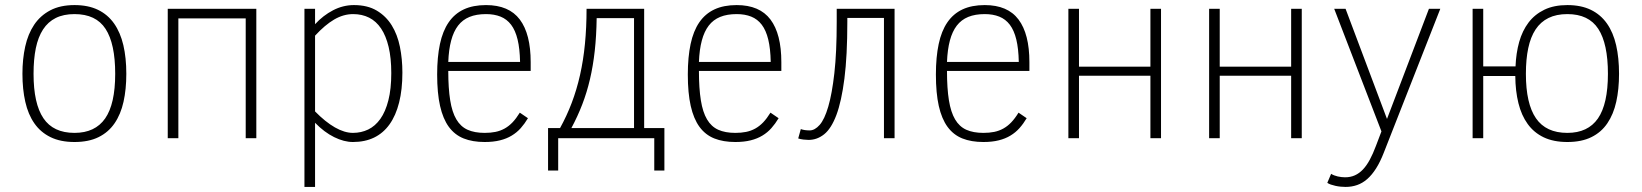

<svg xmlns="http://www.w3.org/2000/svg" viewBox="-20 -547 6498 760"><path d="M480 -254.9Q480 -193.8 469 -144.3Q458 -94.7 433.6 -59.1Q409.2 -23.4 370.1 -4.2Q331.1 15.1 274.9 15.1Q219.2 15.1 179.9 -4.2Q140.6 -23.4 116 -58.8Q91.3 -94.2 80.1 -144Q68.8 -193.8 68.8 -254.9Q68.8 -313 79.8 -362.8Q90.8 -412.6 115.2 -449Q139.6 -485.4 179 -506.1Q218.3 -526.9 274.9 -526.9Q329.1 -526.9 367.9 -508.1Q406.7 -489.3 431.6 -453.9Q456.5 -418.5 468.3 -368.2Q480 -317.9 480 -254.9ZM436 -254.9Q436 -374 397.9 -432.6Q359.9 -491.2 274.9 -491.2Q231.4 -491.2 200.7 -475.8Q169.9 -460.4 150.4 -430.4Q130.9 -400.4 121.8 -356.4Q112.8 -312.5 112.8 -254.9Q112.8 -136.7 151.9 -78.9Q190.9 -21 274.9 -21Q356.4 -21 396.2 -78.1Q436 -135.3 436 -254.9Z M952.6 0V-474.1H686V0H644V-512.2H994.6V0Z M1572.8 -259.8Q1572.8 -192.4 1559.8 -141.1Q1546.9 -89.8 1522 -54.9Q1497.1 -20 1460.7 -2.4Q1424.3 15.1 1377 15.1Q1341.8 15.1 1302.7 -4.2Q1263.7 -23.4 1227.1 -61V192.9H1185.1V-512.2H1227.1V-451.2Q1258.8 -485.8 1298.3 -506.3Q1337.9 -526.9 1380.9 -526.9Q1434.6 -526.9 1471.2 -505.1Q1507.8 -483.4 1530.5 -446.8Q1553.2 -410.2 1563 -361.8Q1572.8 -313.5 1572.8 -259.8ZM1528.8 -257.8Q1528.8 -317.4 1518.3 -361.3Q1507.8 -405.3 1488.5 -434.1Q1469.2 -462.9 1441.2 -477.1Q1413.1 -491.2 1377.9 -491.2Q1339.4 -491.2 1302.7 -469.7Q1266.1 -448.2 1227.1 -405.8V-106Q1267.6 -64.5 1305.7 -42.7Q1343.8 -21 1377 -21Q1409.7 -21 1437.5 -34.4Q1465.3 -47.9 1485.6 -76.4Q1505.9 -105 1517.3 -149.9Q1528.8 -194.8 1528.8 -257.8Z M1754.4 -266.1Q1754.4 -197.3 1762 -150.1Q1769.5 -103 1786.4 -74.5Q1803.2 -45.9 1830.8 -33.4Q1858.4 -21 1898.4 -21Q1921.9 -21 1941.2 -24.9Q1960.4 -28.8 1977.3 -38.1Q1994.1 -47.4 2008.8 -62.7Q2023.4 -78.1 2037.6 -101.1L2069.8 -79.1Q2056.6 -57.1 2041.3 -39.8Q2025.9 -22.5 2005.6 -10.3Q1985.4 2 1959.2 8.5Q1933.1 15.1 1898.4 15.1Q1850.6 15.1 1815.2 1Q1779.8 -13.2 1756.6 -44.9Q1733.4 -76.7 1721.9 -127.7Q1710.4 -178.7 1710.4 -252Q1710.4 -320.8 1721.4 -372.6Q1732.4 -424.3 1755.9 -458.5Q1779.3 -492.7 1815.9 -509.8Q1852.5 -526.9 1903.8 -526.9Q1994.6 -526.9 2037.6 -469.7Q2080.6 -412.6 2080.6 -300.8V-266.1ZM2038.6 -301.8Q2037.6 -354.5 2028.8 -390.6Q2020 -426.8 2003.2 -449Q1986.3 -471.2 1961.4 -481.2Q1936.5 -491.2 1903.8 -491.2Q1865.7 -491.2 1838.4 -480Q1811 -468.8 1793.2 -445.6Q1775.4 -422.4 1765.9 -386.7Q1756.3 -351.1 1754.4 -301.8Z M2149.4 127.9V-40H2196.8Q2223.1 -87.4 2242.9 -139.4Q2262.7 -191.4 2275.9 -249.8Q2289.1 -308.1 2295.4 -373.3Q2301.8 -438.5 2301.8 -512.2H2529.8V-40H2609.9V127.9H2569.8V0H2189.5V127.9ZM2489.7 -475.1H2341.8Q2340.8 -404.8 2334.2 -345.5Q2327.6 -286.1 2315.4 -233.9Q2303.2 -181.6 2284.9 -134Q2266.6 -86.4 2241.7 -40H2489.7Z M2746.6 -266.1Q2746.6 -197.3 2754.2 -150.1Q2761.7 -103 2778.6 -74.5Q2795.4 -45.9 2823 -33.4Q2850.6 -21 2890.6 -21Q2914.1 -21 2933.3 -24.9Q2952.6 -28.8 2969.5 -38.1Q2986.3 -47.4 3001 -62.7Q3015.6 -78.1 3029.8 -101.1L3062 -79.1Q3048.8 -57.1 3033.4 -39.8Q3018.1 -22.5 2997.8 -10.3Q2977.5 2 2951.4 8.5Q2925.3 15.1 2890.6 15.1Q2842.8 15.1 2807.4 1Q2772 -13.2 2748.8 -44.9Q2725.6 -76.7 2714.1 -127.7Q2702.6 -178.7 2702.6 -252Q2702.6 -320.8 2713.6 -372.6Q2724.6 -424.3 2748 -458.5Q2771.5 -492.7 2808.1 -509.8Q2844.7 -526.9 2896 -526.9Q2986.8 -526.9 3029.8 -469.7Q3072.8 -412.6 3072.8 -300.8V-266.1ZM3030.8 -301.8Q3029.8 -354.5 3021 -390.6Q3012.2 -426.8 2995.4 -449Q2978.5 -471.2 2953.6 -481.2Q2928.7 -491.2 2896 -491.2Q2857.9 -491.2 2830.6 -480Q2803.2 -468.8 2785.4 -445.6Q2767.6 -422.4 2758.1 -386.7Q2748.5 -351.1 2746.6 -301.8Z M3334 -476.1V-460.9Q3334 -326.2 3322.5 -236.1Q3311 -146 3290.8 -92Q3270.5 -38.1 3242.4 -15.6Q3214.4 6.8 3180.7 6.8Q3172.4 6.8 3160.2 5.4Q3147.9 3.9 3139.6 1L3149.9 -36.1Q3155.8 -33.7 3165 -32.2Q3174.3 -30.8 3185.1 -30.8Q3205.1 -30.8 3224.4 -52.5Q3243.7 -74.2 3258.5 -124.8Q3273.4 -175.3 3282.7 -257.6Q3292 -339.8 3292 -460.9V-512.2H3521V0H3479V-476.1Z M3728.5 -266.1Q3728.5 -197.3 3736.1 -150.1Q3743.7 -103 3760.5 -74.5Q3777.3 -45.9 3804.9 -33.4Q3832.5 -21 3872.6 -21Q3896 -21 3915.3 -24.9Q3934.6 -28.8 3951.4 -38.1Q3968.3 -47.4 3982.9 -62.7Q3997.6 -78.1 4011.7 -101.1L4043.9 -79.1Q4030.8 -57.1 4015.4 -39.8Q4000 -22.5 3979.7 -10.3Q3959.5 2 3933.3 8.5Q3907.2 15.1 3872.6 15.1Q3824.7 15.1 3789.3 1Q3753.9 -13.2 3730.7 -44.9Q3707.5 -76.7 3696 -127.7Q3684.6 -178.7 3684.6 -252Q3684.6 -320.8 3695.6 -372.6Q3706.5 -424.3 3730 -458.5Q3753.4 -492.7 3790 -509.8Q3826.7 -526.9 3877.9 -526.9Q3968.8 -526.9 4011.7 -469.7Q4054.7 -412.6 4054.7 -300.8V-266.1ZM4012.7 -301.8Q4011.7 -354.5 4002.9 -390.6Q3994.1 -426.8 3977.3 -449Q3960.4 -471.2 3935.5 -481.2Q3910.6 -491.2 3877.9 -491.2Q3839.8 -491.2 3812.5 -480Q3785.2 -468.8 3767.3 -445.6Q3749.5 -422.4 3740 -386.7Q3730.5 -351.1 3728.5 -301.8Z M4575.7 0H4533.7V-247.1H4251V0H4209V-512.2H4251V-283.2H4533.7V-512.2H4575.7Z M5132.8 0H5090.8V-247.1H4808.1V0H4766.1V-512.2H4808.1V-283.2H5090.8V-512.2H5132.8Z M5249 141.1Q5259.8 147.9 5275.1 151.4Q5290.5 154.8 5304.2 154.8Q5325.7 154.8 5343 147Q5360.4 139.2 5375 123.8Q5389.6 108.4 5402.1 85.2Q5414.6 62 5426.3 30.8L5448.2 -26.9L5261.2 -512.2H5306.2L5470.2 -76.2L5636.2 -512.2H5681.2L5458 56.2Q5443.4 93.8 5427 119.6Q5410.6 145.5 5391.8 161.9Q5373 178.2 5351.8 185.5Q5330.6 192.9 5306.2 192.9Q5296.9 192.9 5286.6 191.9Q5276.4 190.9 5266.4 188.7Q5256.3 186.5 5248 183.6Q5239.7 180.7 5233.9 176.8Z M5851.1 0H5809.1V-512.2H5851.1V-284.2H5979Q5981 -336.4 5993.4 -380.9Q6005.9 -425.3 6030.5 -457.8Q6055.2 -490.2 6093 -508.5Q6130.9 -526.9 6184.1 -526.9Q6238.3 -526.9 6277.1 -508.1Q6315.9 -489.3 6340.8 -453.9Q6365.7 -418.5 6377.2 -368.2Q6388.7 -317.9 6388.7 -254.9Q6388.7 -193.8 6377.7 -144.3Q6366.7 -94.7 6342.5 -59.1Q6318.4 -23.4 6279.3 -4.2Q6240.2 15.1 6184.1 15.1Q6129.4 15.1 6090.6 -3.4Q6051.8 -22 6027.1 -56.2Q6002.4 -90.3 5990.5 -138.4Q5978.5 -186.5 5978 -246.1H5851.1ZM6344.7 -254.9Q6344.7 -374 6306.6 -432.6Q6268.6 -491.2 6184.1 -491.2Q6140.6 -491.2 6109.4 -475.8Q6078.1 -460.4 6058.3 -430.4Q6038.6 -400.4 6029.3 -356.4Q6020 -312.5 6020 -254.9Q6020 -136.7 6059.8 -78.9Q6099.6 -21 6184.1 -21Q6265.6 -21 6305.2 -78.1Q6344.7 -135.3 6344.7 -254.9Z"/></svg>

Font: Clear Sans Thin
Style: Regular
Weight: 250
Foundry: Intel Corporation
Version: Version 1.00